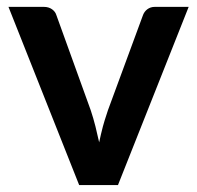

<svg xmlns="http://www.w3.org/2000/svg" viewBox="-20 -533 568 553"><path d="M425.8 -513.2H523.4L319.8 0H208L4.4 -513.2H106.4Q120.1 -513.2 129.9 -506.3Q139.2 -499.5 142.1 -490.2L241.2 -215.8Q249 -192.4 254.9 -168.9Q263.2 -134.8 265.6 -123Q270.5 -146.5 276.4 -168.9Q279.3 -180.7 291 -215.8L392.1 -490.2Q396 -500 404.3 -506.3Q413.6 -513.2 425.8 -513.2Z"/></svg>

Font: Lato-SemiBold
Style: Bold
Weight: 500
Designer: Lukasz Dziedzic with Adam Twardoch and Botio Nikoltchev
Foundry: tyPoland Lukasz Dziedzic
Version: ""